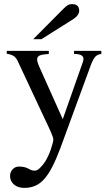

<svg xmlns="http://www.w3.org/2000/svg" viewBox="-20 -698 525 936"><path d="M289 -655Q303 -669 311.5 -673.5Q320 -678 331 -678Q366 -678 366 -646Q366 -623 336 -604L182 -507H142ZM474 -435Q456 -433 445.5 -422.5Q435 -412 424 -384L274 25Q254 78 235 115Q216 152 195.5 175Q175 198 151 208Q127 218 99 218Q67 218 48 201.5Q29 185 29 160Q29 141 41.5 127.5Q54 114 72 114Q86 114 98 116.5Q110 119 124 127Q132 132 138.5 133Q145 134 150 134Q161 134 174.5 121Q188 108 200 90Q207 79 214.5 63Q222 47 227.5 31Q233 15 236.5 1.5Q240 -12 240 -18Q240 -24 236 -34.5Q232 -45 226 -59Q220 -73 212.5 -88.5Q205 -104 198 -119L66 -401Q58 -418 45.5 -425.5Q33 -433 13 -436V-450H218V-435Q186 -433 173.5 -427.5Q161 -422 161 -408Q161 -400 165 -389Q169 -378 174 -367L286 -117L383 -393Q385 -398 386 -403Q387 -408 387 -411Q387 -435 341 -435V-450H474Z"/></svg>

Font: STIXGeneralUnicodeRegular
Style: Regular
Weight: 400
Designer: MicroPress Inc., with final additions and corrections provided by Coen Hoffman, Elsevier (retired)
Version: Version 1.1.0